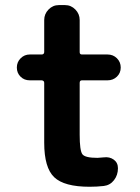

<svg xmlns="http://www.w3.org/2000/svg" viewBox="-20 -710 540 740"><path d="M295.9 -400.4Q287.1 -400.4 287.1 -390.6V-190.4Q287.1 -129.9 297.4 -115.7Q307.6 -101.6 355.5 -101.6Q362.3 -101.6 379.9 -103.5Q402.3 -106.4 418.5 -94.7Q434.6 -83 434.6 -61.5Q434.6 -35.2 419.4 -15.6Q404.3 3.9 379.9 6.8Q353.5 9.8 325.2 9.8Q227.5 9.8 189 -26.9Q150.4 -63.5 150.4 -160.2V-390.6Q150.4 -399.4 140.6 -400.4H94.7Q73.2 -400.4 59.1 -414.6Q44.9 -428.7 44.9 -449.7Q44.9 -470.7 59.6 -485.4Q74.2 -500 94.7 -500H140.6Q149.4 -500 150.4 -508.8V-632.8Q150.4 -656.2 167 -673.3Q183.6 -690.4 207 -690.4H230.5Q253.9 -690.4 270.5 -673.3Q287.1 -656.2 287.1 -632.8V-508.8Q287.1 -500 295.9 -500H394.5Q416 -500 430.7 -485.4Q445.3 -470.7 445.3 -449.7Q445.3 -428.7 430.7 -414.6Q416 -400.4 394.5 -400.4Z"/></svg>

Font: Rounded Mgen+ 1mn bold
Style: Bold
Weight: 700
Designer: [Source Han Sans]
Ryoko NISHIZUKA  (kana & ideographs); Paul D. Hunt (Latin, Greek & Cyrillic); Wenlong ZHANG  (bopomofo
Version: Version 1.059.20150602